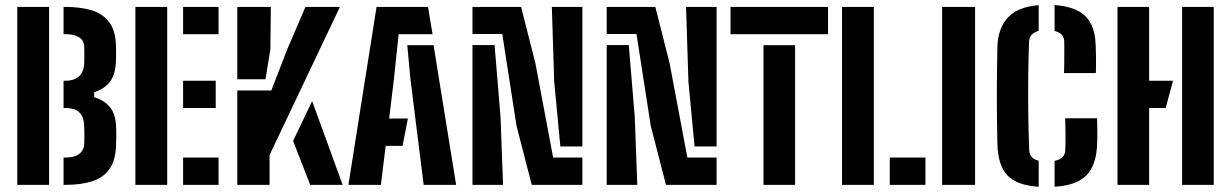

<svg xmlns="http://www.w3.org/2000/svg" viewBox="-20 -723 4815 751"><path d="M47.6 0V-696H172V0ZM228.6 0V-106.8H237.1Q271.1 -106.8 290.2 -121.3Q309.3 -135.8 309.6 -164.1Q310.1 -180 310.1 -193.1Q310.1 -206.3 309.6 -221.7Q309.5 -254.9 299.4 -271.8Q289.4 -288.7 272.5 -294.7Q255.6 -300.6 234.3 -300.6H228.6V-407.3H236.7Q271.8 -407.3 290.5 -426Q309.2 -444.6 309.5 -478.8Q309.9 -494.8 309.9 -509.2Q309.9 -523.6 309.5 -539.6Q309.2 -564.6 289.6 -576.9Q270 -589.3 236.8 -589.3H228.6V-696H236.8Q291.9 -696 336.5 -683.3Q381.1 -670.6 407.4 -635.8Q433.8 -600.9 433.9 -533.8Q434.2 -517.6 434.2 -505Q434.3 -492.4 433.1 -475.4Q429.9 -429.3 409.5 -402.5Q389 -375.7 348.3 -362.4V-342.9Q386.6 -331.5 409.4 -304.7Q432.2 -277.9 434.1 -228.3Q435.3 -205.1 434.8 -191.7Q434.3 -178.4 434.1 -163.4Q433.8 -99.9 409.9 -64.3Q386 -28.7 341.9 -14.3Q297.8 0 237.1 0Z M509.6 0V-696H634V0ZM696.2 0V-106.8H834.9V0ZM696.2 -300.6V-407.3H823.8V-300.6ZM696.2 -589.3V-696H834.9V-589.3Z M908.1 0V-369.2H1041.3L1103.2 -529.4L1174.7 -696H1309.6L1034.4 -116.6V0ZM1193.3 0 1126.4 -171.8 1200.9 -327.6 1320.2 0ZM908.1 -413V-696H1039.4L1037.6 -529.7L1018.3 -413Z M1342.8 0 1452.9 -696H1654.2L1671.9 -589.3H1539.3L1520.7 -412.7L1502.1 -259.4H1575.5L1554.6 -152.5H1488.5L1469.9 0ZM1637.1 0 1585.5 -412.9 1573.1 -546.2H1675.9L1764.1 0Z M2059.9 0 2000.3 -230.9 1944.6 -590.1H1828.1V-696H2018.3L2074.4 -474.5L2143.6 -106.7H2257.9V0ZM1828.1 0V-546.6H1914.5L1937.8 -266.2L1947.7 0ZM2257.9 -150.1H2171.8L2147.7 -404.5L2138.5 -696H2257.9Z M2584.9 0 2525.3 -230.9 2469.6 -590.1H2353.1V-696H2543.3L2599.4 -474.5L2668.6 -106.7H2782.9V0ZM2353.1 0V-546.6H2439.5L2462.8 -266.2L2472.7 0ZM2782.9 -150.1H2696.8L2672.7 -404.5L2663.5 -696H2782.9Z M2966.3 0V-546.2H3090V0ZM2837.5 -589.3V-696H3218.8V-589.3Z M3273.6 0V-696H3398V0ZM3460.2 0V-106.8H3599.8V0Z M3665.1 0V-696H3794V0Z M4042.8 7.5Q3957.2 2.1 3920.4 -37.2Q3883.6 -76.5 3881.3 -159Q3880.2 -205 3879.6 -254.3Q3879.1 -303.6 3879.1 -353.3Q3879.1 -403.1 3879.8 -450.2Q3880.6 -497.3 3881.3 -538.5Q3882.7 -609.4 3920.8 -652.7Q3958.8 -696 4042.8 -702.9V-602.2Q4024.6 -597.5 4015.1 -586.8Q4005.6 -576.1 4005.1 -560.1Q4002.7 -499 4001.9 -425.7Q4001.2 -352.4 4002.1 -277.1Q4003.1 -201.9 4005.8 -135.6Q4006.4 -119.5 4015.4 -109.1Q4024.5 -98.7 4042.8 -94.4ZM4104.9 7.5V-93.9Q4125.9 -97.7 4136.1 -108.4Q4146.3 -119.2 4146.8 -136.4Q4148.1 -179.7 4147.5 -207.3Q4146.8 -234.9 4146.5 -260.3H4271.2Q4271.5 -240.6 4272 -213.4Q4272.5 -186.3 4271.4 -159.1Q4268.2 -76.9 4229.5 -37.3Q4190.7 2.4 4104.9 7.5ZM4141.9 -437.3Q4142.4 -453.1 4142.7 -469.1Q4142.9 -485.2 4142.9 -506.6Q4142.9 -527.9 4142.8 -560.1Q4142.6 -576.6 4132.9 -587.1Q4123.2 -597.6 4104.9 -601.9V-703.2Q4186.3 -697.6 4224.8 -660.4Q4263.2 -623.1 4265.6 -548.2Q4266.5 -523.6 4266.9 -504.3Q4267.4 -485 4267.1 -468.8Q4266.9 -452.6 4266.4 -437.3Z M4351.1 0V-696H4474.8V-407.3H4568.2L4539.6 -300.6H4474.8V0ZM4603.7 0V-696H4727.5V0Z"/></svg>

Font: Big Shoulders Stencil Text SC Thin
Style: Regular
Weight: 100
Designer: Patric King
Foundry: XO Type Co
Version: Version 2.001